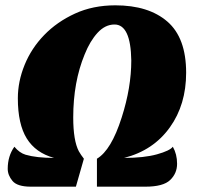

<svg xmlns="http://www.w3.org/2000/svg" viewBox="-20 -701 763 721"><path d="M473 -474Q471 -609 410 -609Q375 -609 346.5 -578Q318 -547 298 -497Q255 -393 255 -260Q255 -173 276 -133Q284 -119 295 -105L265 0H96Q45 0 27 -21.5Q9 -43 9 -67Q9 -115 34 -150Q53 -127 76 -120Q117 -108 183 -108Q114 -127 80.5 -181Q47 -235 47 -332Q47 -395 72.5 -457.5Q98 -520 146 -569.5Q194 -619 261.5 -650Q329 -681 413 -681Q538 -681 608.5 -620Q679 -559 679 -428Q679 -308 618 -223Q556 -136 446 -108Q521 -108 569.5 -121.5Q618 -135 629 -150Q645 -122 645 -86Q645 -50 619 -25Q593 0 526 0H344V-105Q398 -137 437 -260Q473 -372 473 -474Z"/></svg>

Font: Sansita One
Style: Regular
Weight: 400
Designer: Pablo Cosgaya
Foundry: Omnibus-Type
Version: Version 1.001